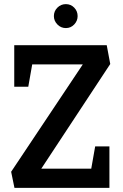

<svg xmlns="http://www.w3.org/2000/svg" viewBox="-20 -910 596 930"><path d="M50 0 34 -78 381 -598H136L117 -490H49V-691H497L514 -600L180 -93H422L441 -201H510V0ZM299 -774Q275 -774 258 -791.5Q241 -809 241 -832Q241 -856 258 -873Q275 -890 299 -890Q323 -890 339.5 -873Q356 -856 356 -832Q356 -809 339.5 -791.5Q323 -774 299 -774Z"/></svg>

Font: Kreon Light Medium
Style: Regular
Weight: 500
Version: Version 2.002